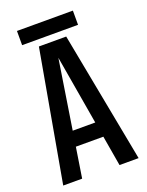

<svg xmlns="http://www.w3.org/2000/svg" viewBox="-138 -796 661 865"><g transform="rotate(-20 192.5 -363.0)"><path d="M294 -217.6V-145H89.1V-217.6ZM373.2 0H281.7L188.1 -548.2L102.5 0H11.8L123.1 -626.2H254ZM54.1 -657.6V-725.7H322.2V-657.6Z"/></g></svg>

Font: Teko Variable Light
Style: Regular
Weight: 300
Designer: Manushi Parikh, Jonny Pinhorn
Foundry: Indian Type Foundry
Version: Version 3.000